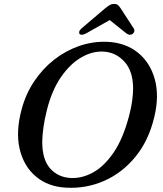

<svg xmlns="http://www.w3.org/2000/svg" viewBox="-20 -922 812 957"><path d="M515 -713.5Q605 -709.5 666.8 -660Q728.5 -610.5 751.5 -527.2Q774.5 -444 749 -338.5Q721 -221 655.2 -140.8Q589.5 -60.5 500.2 -21Q411 18.5 311.5 13.5Q221 9.5 159.8 -41.5Q98.5 -92.5 78 -179.5Q57.5 -266.5 88.5 -379.5Q109 -455 151 -517.5Q193 -580 250.2 -624.8Q307.5 -669.5 375.2 -693Q443 -716.5 515 -713.5ZM330 -35Q386.5 -31.5 442.2 -61.5Q498 -91.5 545.5 -160.5Q593 -229.5 623 -343Q634 -384.5 638.8 -419.5Q643.5 -454.5 643.5 -483.5Q642.5 -567.5 601.2 -613.5Q560 -659.5 500.5 -664.5Q443.5 -669 386.8 -636.8Q330 -604.5 284.2 -538.2Q238.5 -472 214 -374.5Q202 -326.5 196.5 -287Q191 -247.5 190.5 -216Q190.5 -127.5 229.2 -83.2Q268 -39 330 -35ZM409 -755.5Q386.5 -743.5 377 -752.5Q373.5 -756.5 375 -764.2Q376.5 -772 386.5 -780.5L501 -878Q515 -889.5 525.5 -896Q536 -902.5 549 -902.5Q562 -902.5 568.8 -896Q575.5 -889.5 583 -878L646.5 -780.5Q651.5 -772 649 -764.2Q646.5 -756.5 640.5 -752.5Q626 -743.5 610 -755.5L527 -822Z"/></svg>

Font: Fraunces 9pt Soft
Style: Italic
Weight: 400
Italic angle: -16°
Version: Version 1.000;[0bf87f6ff]